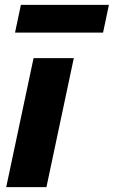

<svg xmlns="http://www.w3.org/2000/svg" viewBox="-20 -765 465 785"><path d="M281.7 -527.3 169.9 0H5.4L117.2 -527.3ZM41.5 -631.8 65.4 -745.1H425.3L401.4 -631.8Z"/></svg>

Font: Schibsted Grotesk ExtraBold
Style: Italic
Weight: 800
Italic angle: -12°
Designer: Bakken & Baeck AS, Henrik Kongsvoll
Foundry: Schibsted ASA
Version: Version 1.100; ttfautohint (v1.8.4.7-5d5b);gftools[0.9.25]